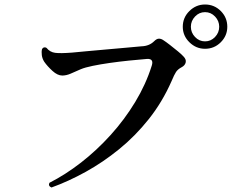

<svg xmlns="http://www.w3.org/2000/svg" viewBox="-20 -829 1040 854"><path d="M209 5Q193 -2 200 -16Q271 -52 340.5 -106Q410 -160 472 -228.5Q534 -297 581.5 -375.5Q629 -454 655 -537Q665 -568 635 -567Q598 -564 554 -559.5Q510 -555 468 -549Q426 -543 392 -536Q358 -529 339 -521Q314 -510 294.5 -501.5Q275 -493 257 -493Q236 -493 213.5 -513.5Q191 -534 177 -554Q168 -568 166 -583.5Q164 -599 167 -611Q175 -623 187 -616Q202 -597 225.5 -594Q249 -591 300 -595Q322 -597 363.5 -601Q405 -605 453 -609Q501 -613 543 -617Q585 -621 609 -623Q644 -624 666 -646Q677 -657 687 -657Q697 -657 707 -650Q718 -643 736 -629Q754 -615 771 -601Q788 -587 796 -578Q809 -565 806 -551.5Q803 -538 788 -530Q771 -521 763 -509Q755 -497 743 -468Q702 -375 642 -299.5Q582 -224 510 -165.5Q438 -107 361 -64.5Q284 -22 209 5ZM892 -612Q852 -612 822.5 -641Q793 -670 793 -710Q793 -751 822.5 -780Q852 -809 892 -809Q933 -809 962 -780Q991 -751 991 -710Q991 -670 962 -641Q933 -612 892 -612ZM892 -645Q918 -645 936.5 -664.5Q955 -684 955 -710Q955 -736 936.5 -755.5Q918 -775 892 -775Q866 -775 847.5 -755.5Q829 -736 829 -710Q829 -684 847.5 -664.5Q866 -645 892 -645Z"/></svg>

Font: Zen Old Mincho
Style: Bold
Weight: 700
Designer: Yoshimichi Ohira
Foundry: Positype
Version: Version 1.500